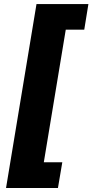

<svg xmlns="http://www.w3.org/2000/svg" viewBox="-20 -791 457 948"><path d="M9.8 137.2 160.2 -771H416.5L396 -644.5H304.7L196.3 10.3H287.6L266.1 137.2Z"/></svg>

Font: Inter 16pt ExtraBold
Style: Italic
Weight: 800
Italic angle: -9.3988°
Version: Version 4.001;git-66647c0bb